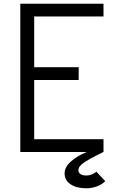

<svg xmlns="http://www.w3.org/2000/svg" viewBox="-20 -820 640 1036"><path d="M89.5 0V-800H538.5V-731H112.5L164.5 -783V-410.5L112.5 -457.5H404.5V-388.5H112.5L164.5 -435.5V-22L117.5 -69H538.5V0ZM446 196Q393.5 196 361 174.5Q328.5 153 328.5 114.5Q328.5 88.5 350 64.2Q371.5 40 406.8 20.2Q442 0.5 481 -11L538 0Q497 20 466.5 36.8Q436 53.5 419.2 68.2Q402.5 83 403 99Q403.5 111.5 414.2 119.2Q425 127 446.5 127Q461.5 127 475.8 121Q490 115 500 106.5L548 157.5Q531 175 503 185.5Q475 196 446 196Z"/></svg>

Font: Victor Mono Thin
Style: Regular
Weight: 100
Monospace: yes
Designer: Rune Bjørnerås
Version: Version 1.561;gftools[0.9.30]